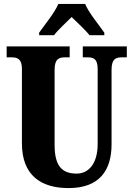

<svg xmlns="http://www.w3.org/2000/svg" viewBox="-20 -951 682 981"><path d="M180 -784V-771H256C274 -796 319 -837 346 -864C371 -840 426 -788 437 -771H513V-784C487 -822 433 -886 415 -931H278C260 -886 206 -822 180 -784ZM330 10C488 10 550 -80 550 -214V-595C550 -651 573 -658 603 -658H628V-714H403V-658H427C457 -658 479 -651 479 -599V-216C479 -111 430 -64 372 -64C300 -64 259 -99 259 -210V-595C259 -651 283 -658 312 -658H336V-714H14V-658H39C68 -658 92 -651 92 -599V-218C92 -54 191 10 330 10Z"/></svg>

Font: Noto Serif Georgian ExtraCondensed Black
Style: Regular
Weight: 900
Width: 2
Designer: Monotype Design Team, Akaki Razmadze
Foundry: Google LLC
Version: Version 2.003